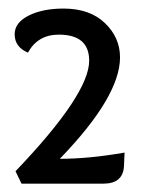

<svg xmlns="http://www.w3.org/2000/svg" viewBox="-20 -820 336 453"><path d="M224.1 -386.7H30.8L16.6 -416Q190.4 -597.7 190.4 -676.8Q190.4 -738.3 118.7 -738.3Q69.3 -738.3 45.9 -695.8Q14.6 -709 14.6 -739.3Q14.6 -766.6 47.6 -783.2Q80.6 -799.8 129.9 -799.8Q191.9 -799.8 227.5 -765.6Q263.2 -731.4 263.2 -684.6Q263.2 -592.3 121.1 -445.3Q189.9 -445.3 273.9 -460L272.5 -427.7Q270 -386.7 224.1 -386.7Z"/></svg>

Font: Bainsley
Style: Regular
Weight: 400
Designer: Paul James MIller
Foundry: High-Logic / Made with FontCreator
Version: Version 1.411;March 28, 2021;FontCreator 13.0.0.2683 64-bit